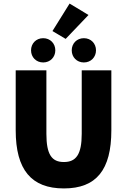

<svg xmlns="http://www.w3.org/2000/svg" viewBox="-20 -1044 712 1076"><path d="M338 12C520 12 604 -92 604 -314V-650H438V-294C438 -178 406 -136 338 -136C270 -136 240 -178 240 -294V-650H68V-314C68 -92 156 12 338 12ZM222 -694C262 -694 290 -724 290 -762C290 -800 262 -830 222 -830C182 -830 154 -800 154 -762C154 -724 182 -694 222 -694ZM274 -870 348 -826 476 -960 370 -1024ZM450 -694C490 -694 518 -724 518 -762C518 -800 490 -830 450 -830C410 -830 382 -800 382 -762C382 -724 410 -694 450 -694Z"/></svg>

Font: Giro Sans Black
Style: Regular
Weight: 900
Designer: Paul D. Hunt
Foundry: Adobe Systems Incorporated
Version: Version 1.000;PS 1.0;hotconv 1.0.88;makeotf.lib2.5.647800